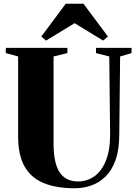

<svg xmlns="http://www.w3.org/2000/svg" viewBox="-20 -999 731 1027"><path d="M380 8Q281 8 213.2 -20Q145.5 -48 111.2 -109Q77 -170 77 -268.5V-697L11 -715V-743H340.5V-715L266.5 -697V-232Q266.5 -177 275 -138.2Q283.5 -99.5 300.5 -75.2Q317.5 -51 341.8 -39.8Q366 -28.5 397 -28.5Q446.5 -28.5 485.2 -56.2Q524 -84 546.5 -139.8Q569 -195.5 569 -278.5L564.5 -697L493.5 -715V-743H683.5V-715L622.5 -697L618 -280.5Q618 -199.5 598.5 -144.2Q579 -89 545.2 -55.5Q511.5 -22 468.8 -7Q426 8 380 8ZM226.5 -782 201 -803.5 331.5 -979H426.5L557.5 -803.5L531.5 -782L379 -875Z"/></svg>

Font: Merriweather 120pt Black
Style: Regular
Weight: 900
Designer: Eben Sorkin
Foundry: Eben Sorkin
Version: Version 2.100